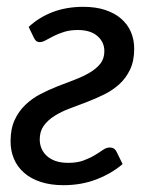

<svg xmlns="http://www.w3.org/2000/svg" viewBox="-20 -535 444 563"><path d="M339.5 -54Q308.5 -27 264 -9.5Q219.5 8 166 8Q128.5 8 99.5 -1.5Q70.5 -11 50.8 -28.2Q31 -45.5 21 -69Q11 -92.5 11 -120.5Q11 -157 22.8 -182.8Q34.5 -208.5 54 -227.2Q73.5 -246 98 -258.8Q122.5 -271.5 148.5 -281.8Q174.5 -292 199 -301.2Q223.5 -310.5 243 -322Q262.5 -333.5 274.2 -348.2Q286 -363 286 -385Q286 -411.5 265.8 -429.2Q245.5 -447 208 -447Q185.5 -447 168 -441.5Q150.5 -436 137.2 -429.2Q124 -422.5 114.2 -417Q104.5 -411.5 96.5 -411.5Q91 -411.5 87.2 -414Q83.5 -416.5 80 -423L64 -456Q94 -484 134.2 -499.5Q174.5 -515 224.5 -515Q260.5 -515 288.5 -505.8Q316.5 -496.5 335.2 -480.2Q354 -464 363.8 -441.5Q373.5 -419 373.5 -392Q373.5 -356.5 361.5 -331.2Q349.5 -306 330 -288.2Q310.5 -270.5 285.8 -258.2Q261 -246 235 -236Q209 -226 184.2 -216.8Q159.5 -207.5 140 -195.2Q120.5 -183 108.5 -166.5Q96.5 -150 96.5 -126Q96.5 -112.5 101.5 -100.2Q106.5 -88 116.5 -78.5Q126.5 -69 142.2 -63.2Q158 -57.5 180 -57.5Q206.5 -57.5 225.2 -64.5Q244 -71.5 258 -80Q272 -88.5 282 -95.5Q292 -102.5 301.5 -102.5Q316.5 -102.5 322.5 -88.5L339.5 -54Z"/></svg>

Font: Lato Medium
Style: Italic
Weight: 500
Italic angle: -7°
Designer: Lukasz Dziedzic
Foundry: tyPoland Lukasz Dziedzic
Version: Version 2.006; 2014-01-15